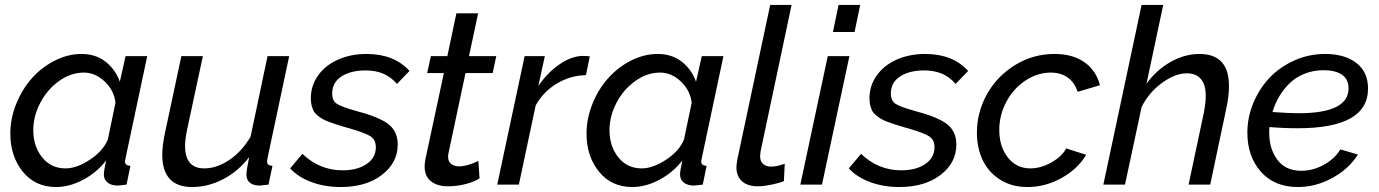

<svg xmlns="http://www.w3.org/2000/svg" viewBox="-20 -750 5603 780"><path d="M22 -207Q22 -268.6 45.9 -327.9Q69.8 -387.2 109.1 -431.6Q148.4 -476.1 201.9 -503.4Q255.4 -530.8 311 -530.8Q368.7 -530.8 408.9 -499.3Q449.2 -467.8 466.8 -418L490.2 -522H578.1L490.2 -107.9Q487.8 -95.7 487.8 -95.2Q487.8 -85.4 492.9 -81.3Q498 -77.1 509.8 -76.2L494.1 0Q463.9 3.9 459 3.9Q432.1 3.9 417 -8.5Q401.9 -21 401.9 -41Q401.9 -55.7 411.1 -98.1Q372.6 -48.3 317.1 -19.3Q261.7 9.8 208 9.8Q123 9.8 72.5 -52.7Q22 -115.2 22 -207ZM418 -183.1 449.2 -333Q442.9 -383.8 404.8 -419.4Q366.7 -455.1 320.8 -455.1Q267.1 -455.1 219 -420.2Q170.9 -385.3 143.1 -331.3Q115.2 -277.3 115.2 -221.2Q115.2 -155.3 151.4 -110.6Q187.5 -65.9 246.1 -65.9Q291.5 -65.9 345 -101.1Q398.4 -136.2 418 -183.1Z M639.2 -122.1Q639.2 -156.7 649.9 -209L716.8 -522H804.2L740.7 -226.1Q731.9 -185.5 731.9 -157.2Q731.9 -65.9 810.1 -65.9Q860.8 -65.9 912.1 -100.6Q963.4 -135.3 998 -194.8L1066.9 -522H1154.8L1066.9 -107.9Q1064.9 -98.1 1064.9 -95.2Q1064.9 -85.4 1070.1 -81.3Q1075.2 -77.1 1086.9 -76.2L1070.8 0Q1040.5 3.9 1036.1 3.9Q1009.3 3.9 995.1 -7.8Q981 -19.5 981 -40Q981 -57.1 992.2 -111.8Q947.8 -53.7 886.5 -22Q825.2 9.8 760.7 9.8Q639.2 9.8 639.2 -122.1Z M1158.7 -65.9 1208.5 -125Q1278.3 -58.1 1371.6 -58.1Q1432.1 -58.1 1469.5 -83.7Q1506.8 -109.4 1506.8 -151.9Q1506.8 -183.1 1483.9 -197Q1460.9 -210.9 1398.4 -229Q1391.1 -231 1387.7 -231.9Q1362.8 -239.3 1348.1 -243.9Q1333.5 -248.5 1315.9 -255.1Q1298.3 -261.7 1288.8 -267.6Q1279.3 -273.4 1269 -281.7Q1258.8 -290 1253.9 -299.8Q1249 -309.6 1245.8 -322Q1242.7 -334.5 1242.7 -350.1Q1242.7 -402.3 1272.5 -443.8Q1302.2 -485.4 1353.8 -508.1Q1405.3 -530.8 1468.8 -530.8Q1581.1 -530.8 1643.6 -461.9L1592.8 -409.2Q1567.4 -438 1536.6 -450.9Q1505.9 -463.9 1464.8 -463.9Q1404.8 -463.9 1367.2 -439.5Q1329.6 -415 1329.6 -370.1Q1329.6 -340.3 1349.1 -327.9Q1368.7 -315.4 1428.7 -298.8Q1464.4 -289.1 1488 -280.8Q1511.7 -272.5 1533.7 -261Q1555.7 -249.5 1568.4 -236.3Q1581.1 -223.1 1588.4 -204.8Q1595.7 -186.5 1595.7 -163.1Q1595.7 -88.9 1531.7 -39.6Q1467.8 9.8 1363.8 9.8Q1300.3 9.8 1246.1 -10Q1191.9 -29.8 1158.7 -65.9Z M1705.1 -73.2Q1705.1 -87.4 1708 -102.1L1783.2 -453.1H1715.3L1730.5 -522H1797.4L1834 -695.8H1922.4L1885.3 -522H1996.1L1981.4 -453.1H1871.1L1802.2 -128.9Q1800.3 -119.1 1800.3 -113.8Q1800.3 -93.8 1812.7 -84Q1825.2 -74.2 1845.2 -74.2Q1877.4 -74.2 1923.3 -96.2L1928.2 -25.9Q1909.2 -12.2 1873.3 -2.7Q1837.4 6.8 1799.3 6.8Q1756.8 6.8 1731 -13.4Q1705.1 -33.7 1705.1 -73.2Z M2111.3 -522H2193.4L2167 -400.9Q2205.1 -456.1 2254.2 -489.5Q2303.2 -522.9 2350.1 -522.9Q2364.3 -522.9 2376 -521L2360.4 -444.8Q2297.4 -443.4 2242.7 -410.9Q2188 -378.4 2156.2 -321.8L2087.9 0H2000Z M2362.8 -207Q2362.8 -268.6 2386.7 -327.9Q2410.6 -387.2 2450 -431.6Q2489.3 -476.1 2542.7 -503.4Q2596.2 -530.8 2651.9 -530.8Q2709.5 -530.8 2749.8 -499.3Q2790 -467.8 2807.6 -418L2831.1 -522H2918.9L2831.1 -107.9Q2828.6 -95.7 2828.6 -95.2Q2828.6 -85.4 2833.7 -81.3Q2838.9 -77.1 2850.6 -76.2L2835 0Q2804.7 3.9 2799.8 3.9Q2772.9 3.9 2757.8 -8.5Q2742.7 -21 2742.7 -41Q2742.7 -55.7 2752 -98.1Q2713.4 -48.3 2658 -19.3Q2602.5 9.8 2548.8 9.8Q2463.9 9.8 2413.3 -52.7Q2362.8 -115.2 2362.8 -207ZM2758.8 -183.1 2790 -333Q2783.7 -383.8 2745.6 -419.4Q2707.5 -455.1 2661.6 -455.1Q2607.9 -455.1 2559.8 -420.2Q2511.7 -385.3 2483.9 -331.3Q2456.1 -277.3 2456.1 -221.2Q2456.1 -155.3 2492.2 -110.6Q2528.3 -65.9 2586.9 -65.9Q2632.3 -65.9 2685.8 -101.1Q2739.3 -136.2 2758.8 -183.1Z M2971.7 -70.8Q2971.7 -80.6 2975.6 -103L3108.9 -730H3195.8L3069.8 -134.8Q3067.9 -121.1 3067.9 -116.2Q3067.9 -95.7 3079.6 -84.5Q3091.3 -73.2 3112.8 -73.2Q3137.2 -73.2 3168 -85L3164.6 -14.2Q3142.6 -5.4 3111.8 0.7Q3081.1 6.8 3058.6 6.8Q3017.1 6.8 2994.4 -13.7Q2971.7 -34.2 2971.7 -70.8Z M3386.7 -730H3474.6L3451.7 -620.1H3363.8ZM3342.8 -522H3430.7L3319.3 0H3231.4Z M3428.2 -65.9 3478 -125Q3547.9 -58.1 3641.1 -58.1Q3701.7 -58.1 3739 -83.7Q3776.4 -109.4 3776.4 -151.9Q3776.4 -183.1 3753.4 -197Q3730.5 -210.9 3668 -229Q3660.6 -231 3657.2 -231.9Q3632.3 -239.3 3617.7 -243.9Q3603 -248.5 3585.4 -255.1Q3567.9 -261.7 3558.3 -267.6Q3548.8 -273.4 3538.6 -281.7Q3528.3 -290 3523.4 -299.8Q3518.6 -309.6 3515.4 -322Q3512.2 -334.5 3512.2 -350.1Q3512.2 -402.3 3542 -443.8Q3571.8 -485.4 3623.3 -508.1Q3674.8 -530.8 3738.3 -530.8Q3850.6 -530.8 3913.1 -461.9L3862.3 -409.2Q3836.9 -438 3806.2 -450.9Q3775.4 -463.9 3734.4 -463.9Q3674.3 -463.9 3636.7 -439.5Q3599.1 -415 3599.1 -370.1Q3599.1 -340.3 3618.7 -327.9Q3638.2 -315.4 3698.2 -298.8Q3733.9 -289.1 3757.6 -280.8Q3781.2 -272.5 3803.2 -261Q3825.2 -249.5 3837.9 -236.3Q3850.6 -223.1 3857.9 -204.8Q3865.2 -186.5 3865.2 -163.1Q3865.2 -88.9 3801.3 -39.6Q3737.3 9.8 3633.3 9.8Q3569.8 9.8 3515.6 -10Q3461.4 -29.8 3428.2 -65.9Z M3948.7 -210.9Q3948.7 -293.9 3989.5 -367.2Q4030.3 -440.4 4103.5 -485.6Q4176.8 -530.8 4263.7 -530.8Q4338.4 -530.8 4385.7 -497.1Q4433.1 -463.4 4448.7 -403.8L4357.9 -377Q4345.7 -415 4317.6 -435.1Q4289.6 -455.1 4248.5 -455.1Q4195.8 -455.1 4147.5 -423.8Q4099.1 -392.6 4069.3 -338.4Q4039.6 -284.2 4039.6 -222.2Q4039.6 -154.3 4074.5 -110.1Q4109.4 -65.9 4165.5 -65.9Q4208 -65.9 4250.7 -89.8Q4293.5 -113.8 4311.5 -147L4392.6 -121.1Q4357.9 -63 4292.2 -26.6Q4226.6 9.8 4153.8 9.8Q4089.8 9.8 4042.7 -20.3Q3995.6 -50.3 3972.2 -99.6Q3948.7 -148.9 3948.7 -210.9Z M4617.7 -730H4705.6L4637.7 -410.2Q4679.2 -466.8 4736.3 -498.8Q4793.5 -530.8 4852.5 -530.8Q4972.7 -530.8 4972.7 -400.9Q4972.7 -360.4 4962.4 -312L4896.5 0H4808.6L4870.6 -292Q4878.4 -333.5 4878.4 -359.9Q4878.4 -405.3 4858.9 -428.7Q4839.4 -452.1 4801.8 -452.1Q4753.4 -452.1 4699.7 -412.6Q4646 -373 4617.7 -314.9L4550.3 0H4462.4Z M5252.4 -229Q5192.4 -229 5137.2 -233.9Q5136.2 -226.1 5136.2 -210.9Q5136.2 -144.5 5169.7 -100.3Q5203.1 -56.2 5266.6 -56.2Q5313 -56.2 5356.9 -79.8Q5400.9 -103.5 5425.3 -143.1L5496.6 -122.1Q5459.5 -63.5 5392.3 -26.9Q5325.2 9.8 5252.4 9.8Q5157.2 9.8 5102.3 -52.5Q5047.4 -114.7 5047.4 -210.9Q5047.4 -272.9 5071.5 -331.3Q5095.7 -389.6 5137.2 -433.6Q5178.7 -477.5 5237.8 -504.2Q5296.9 -530.8 5363.3 -530.8Q5442.4 -530.8 5490 -494.4Q5537.6 -458 5537.6 -390.1Q5537.6 -229 5252.4 -229ZM5357.4 -464.8Q5315.9 -464.8 5280.3 -450.7Q5244.6 -436.5 5219.5 -412.1Q5194.3 -387.7 5177 -358.4Q5159.7 -329.1 5149.4 -294.9Q5216.3 -290 5255.4 -290Q5458.5 -290 5458.5 -391.1Q5458.5 -428.2 5431.6 -446.5Q5404.8 -464.8 5357.4 -464.8Z"/></svg>

Font: Rawline Medium
Style: Italic
Weight: 500
Italic angle: -12°
Designer: Matt McInerney, Pablo Impallari, Rodrigo Fuenzalida
Foundry: Matt McInerney, Pablo Impallari, Rodrigo Fuenzalida
Version: Version 4.020;PS 004.020;hotconv 1.0.88;makeotf.lib2.5.64775